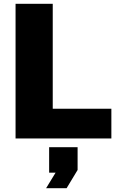

<svg xmlns="http://www.w3.org/2000/svg" viewBox="-20 -730 635 1012"><path d="M62 0V-710H258V-157H567V0ZM223 262 273 180H239V46H389V166L331 262Z"/></svg>

Font: Geist Black
Style: Regular
Weight: 400
Designer: Basement.studio, Andrés Briganti, Mateo Zaragoza
Foundry: Basement.studio, Vercel, Andrés Briganti, Guido Ferreyra, Mateo Zaragoza
Version: Version 1.401